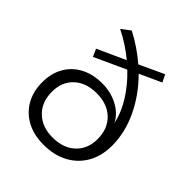

<svg xmlns="http://www.w3.org/2000/svg" viewBox="-206 -872 1003 1003"><g transform="rotate(45 295.0 -371.0)"><path d="M282 3Q210 3 157.5 -25Q105 -53 75.5 -104Q46 -155 46 -223Q46 -289 74 -338Q102 -387 153 -414Q204 -441 273 -441Q336 -441 388 -413.5Q440 -386 464 -339Q450 -404 410.5 -467Q371 -530 314 -584L140 -504L121 -546L277 -617Q212 -671 137 -708L186 -745Q267 -703 335 -644L471 -707L491 -666L371 -611Q450 -532 494.5 -437.5Q539 -343 539 -247Q539 -171 507 -115Q475 -59 417.5 -28Q360 3 282 3ZM288 -57Q367 -57 414 -101Q461 -145 461 -218Q461 -294 414 -339Q367 -384 288 -384Q210 -384 163.5 -340.5Q117 -297 117 -224Q117 -148 164 -102.5Q211 -57 288 -57Z"/></g></svg>

Font: Montserrat
Style: Regular
Weight: 400
Designer: Julieta Ulanovsky
Foundry: Julieta Ulanovsky
Version: Version 9.000; ttfautohint (v1.8.4.7-5d5b)